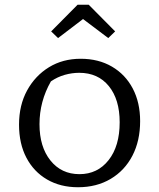

<svg xmlns="http://www.w3.org/2000/svg" viewBox="-20 -779 670 807"><path d="M308 8Q234 8 178 -24.5Q122 -57 91 -116Q60 -175 60 -255Q60 -337 94 -399Q128 -461 186 -496.5Q244 -532 319 -532Q394 -532 450.5 -499Q507 -466 538 -407Q569 -348 569 -270Q569 -187 536.5 -124.5Q504 -62 445 -27Q386 8 308 8ZM314 -47Q390 -47 436.5 -106Q483 -165 483 -265Q483 -361 437.5 -417Q392 -473 313 -473Q283 -473 252.5 -464.5Q222 -456 194 -437Q146 -353 146 -257Q146 -162 192 -104.5Q238 -47 314 -47ZM353 -759 464 -647 435 -619 329 -699 224 -619 195 -647 306 -759Z"/></svg>

Font: Piazzolla SC
Style: Regular
Weight: 400
Designer: Juan Pablo del Peral
Foundry: Huerta Tipografica
Version: Version 1.330